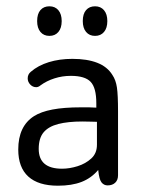

<svg xmlns="http://www.w3.org/2000/svg" viewBox="-20 -580 459 610"><path d="M286 -238Q271 -239 262.5 -239Q254 -239 248.5 -239Q243 -239 237 -239Q183 -239 146.5 -232Q110 -225 88 -211Q38 -179 38 -105Q38 -48 70 -19Q102 10 164 10Q208 10 239 -2Q270 -14 292 -40Q295 -10 302.5 -0.5Q310 9 322 9Q337 9 346 0.5Q355 -8 355 -23V-226Q355 -278 351.5 -302Q348 -326 337 -342Q321 -368 289 -380.5Q257 -393 210 -393Q169 -393 135 -382.5Q101 -372 78 -352Q68 -344 68 -331Q68 -320 76 -311.5Q84 -303 95 -303Q102 -303 109 -309Q128 -323 153 -331Q178 -339 205 -339Q250 -339 268 -320Q286 -301 286 -252ZM288 -193V-120Q288 -93 270 -76.5Q252 -60 226.5 -52Q201 -44 177 -44Q103 -44 103 -107Q103 -141 118.5 -159.5Q134 -178 165 -186Q196 -194 242 -194Q262 -194 268.5 -193.5Q275 -193 288 -193ZM137 -560Q119 -560 108.5 -548Q98 -536 98 -513Q98 -491 108.5 -478.5Q119 -466 137 -466Q155 -466 165.5 -478.5Q176 -491 176 -513Q176 -535 165.5 -547.5Q155 -560 137 -560ZM282 -560Q264 -560 253.5 -548Q243 -536 243 -513Q243 -491 253.5 -478.5Q264 -466 282 -466Q300 -466 310.5 -478.5Q321 -491 321 -513Q321 -535 310.5 -547.5Q300 -560 282 -560Z"/></svg>

Font: Beiruti
Style: Regular
Weight: 400
Designer: Arlette Boutros
Foundry: Boutros
Version: Version 1.41